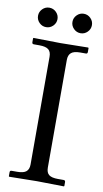

<svg xmlns="http://www.w3.org/2000/svg" viewBox="-90 -839 473 882"><g transform="rotate(10 146.5 -397.5)"><path d="M187 -573.7V-71.3Q187 -47.9 199.7 -37.8Q212.4 -27.8 241.7 -27.8H268.1Q276.4 -27.8 276.4 -19.5V-1L274.4 1Q187.5 -1 148.4 -1L19.5 1L17.6 -1V-19.5Q17.6 -27.8 25.4 -27.8H51.8Q81.5 -27.8 94 -38.6Q106.4 -49.3 106.4 -71.3V-573.7Q106.4 -597.2 93.8 -607.4Q81.1 -617.7 51.8 -617.7H25.4Q17.1 -617.7 17.1 -626V-644.5L19 -646.5Q106 -644.5 145 -644.5L273.9 -646.5L275.9 -644.5V-626Q275.9 -617.7 268.1 -617.7H241.7Q211.9 -617.7 199.5 -606.7Q187 -595.7 187 -573.7ZM195.6 -718.5Q182.1 -731.9 182.1 -750.5Q182.1 -769 195.6 -782.5Q209 -795.9 227.5 -795.9Q246.1 -795.9 259.5 -782.5Q272.9 -769 272.9 -750.5Q272.9 -731.9 259.5 -718.5Q246.1 -705.1 227.5 -705.1Q209 -705.1 195.6 -718.5ZM34.9 -718.5Q21.5 -731.9 21.5 -750.5Q21.5 -769 34.9 -782.5Q48.3 -795.9 66.9 -795.9Q85.4 -795.9 98.9 -782.5Q112.3 -769 112.3 -750.5Q112.3 -731.9 98.9 -718.5Q85.4 -705.1 66.9 -705.1Q48.3 -705.1 34.9 -718.5Z"/></g></svg>

Font: Libertinage
Style: b
Weight: 400
Designer: OSP
Foundry: OSP
Version: Version 1.0; 2008; OFL relea